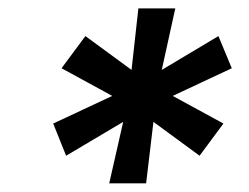

<svg xmlns="http://www.w3.org/2000/svg" viewBox="-20 -747 583 449"><path d="M235.4 -318.2H321.7L338.8 -462L446.7 -382.8L502.5 -458.1L383.9 -522.7L522 -587.4L490.8 -662.6L358.3 -583.5L389.9 -727.3H303.6L287.6 -583.5L179.7 -662.6L123.9 -587.4L242.5 -522.7L104.4 -458.1L134.6 -382.8L268.1 -462Z"/></svg>

Font: TID UI Semi Bold
Style: Italic
Weight: 600
Italic angle: -9.39999°
Designer: The TID Project Authors
Foundry: Bakken & Bæck
Version: Version 1.001;hotconv 1.0.109;makeotfexe 2.5.65596